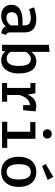

<svg xmlns="http://www.w3.org/2000/svg" viewBox="1096 -1968 886 3117"><g transform="rotate(90 1538.5 -409.0)"><path d="M505.1 -132.8Q505.1 -101.5 514.6 -86.7Q524.1 -71.8 546.2 -64.6L520.5 13.3Q479 8.7 450.8 -9.2Q422.6 -27.2 408.2 -61.5Q379 -24.6 333.8 -5.4Q288.7 13.8 235.4 13.8Q181 13.8 140.8 -7.2Q100.5 -28.2 79 -66.2Q57.4 -104.1 57.4 -154.4Q57.4 -240 124.4 -286.2Q191.3 -332.3 314.9 -332.3H392.3V-367.7Q392.3 -419 361.5 -442.6Q330.8 -466.2 271.8 -466.2Q243.6 -466.2 205.6 -459Q167.7 -451.8 127.7 -437.9L99.5 -519Q148.7 -537.4 197.4 -546.7Q246.2 -555.9 289.2 -555.9Q396.4 -555.9 450.8 -508.7Q505.1 -461.5 505.1 -374.4ZM392.3 -141V-260.5H328.7Q250.3 -260.5 214.1 -234.6Q177.9 -208.7 177.9 -159.5Q177.9 -115.9 201.3 -93.3Q224.6 -70.8 270.3 -70.8Q305.6 -70.8 338.7 -89.5Q371.8 -108.2 392.3 -141Z M821.5 -476.9Q850.3 -514.9 888.2 -535.4Q926.2 -555.9 970.3 -555.9Q1073.3 -555.9 1122.6 -481.3Q1171.8 -406.7 1171.8 -271.8Q1171.8 -188.2 1146.9 -123.6Q1122.1 -59 1073.3 -22.6Q1024.6 13.8 956.4 13.8Q865.6 13.8 813.8 -53.3L807.7 0H706.7V-759L821.5 -771.8ZM1050.3 -271.3Q1050.3 -372.8 1022.1 -420Q993.8 -467.2 939 -467.2Q903.1 -467.2 873.6 -445.9Q844.1 -424.6 821.5 -389.7V-136.4Q840.5 -106.7 867.9 -90.3Q895.4 -73.8 927.7 -73.8Q987.2 -73.8 1018.7 -122.6Q1050.3 -171.3 1050.3 -271.3Z M1787.7 -541.5 1768.2 -342.1H1686.2V-452.3Q1629.2 -450.3 1587.7 -406.9Q1546.2 -363.6 1521.5 -283.1V-82.1H1630.8V0H1327.2V-82.1H1406.7V-460H1327.2V-541.5H1494.4L1515.4 -415.9Q1546.7 -486.2 1592.1 -520.8Q1637.4 -555.4 1706.2 -555.4Q1728.7 -555.4 1747.7 -551.8Q1766.7 -548.2 1787.7 -541.5Z M2228.7 -734.9Q2228.7 -703.6 2207.7 -682.8Q2186.7 -662.1 2153.3 -662.1Q2120.5 -662.1 2099.5 -682.8Q2078.5 -703.6 2078.5 -734.9Q2078.5 -765.6 2099.5 -786.2Q2120.5 -806.7 2153.3 -806.7Q2186.7 -806.7 2207.7 -786.2Q2228.7 -765.6 2228.7 -734.9ZM1961.5 -541.5H2233.3V-84.1H2380.5V0H1956.4V-84.1H2118.5V-457.4H1961.5Z M3013.8 -271.8Q3013.8 -185.6 2985.1 -121.3Q2956.4 -56.9 2901.5 -21.5Q2846.7 13.8 2769.2 13.8Q2691.3 13.8 2636.4 -20.5Q2581.5 -54.9 2553.1 -119Q2524.6 -183.1 2524.6 -270.8Q2524.6 -355.4 2553.3 -420Q2582.1 -484.6 2637.2 -520.3Q2692.3 -555.9 2769.7 -555.9Q2847.7 -555.9 2902.6 -521Q2957.4 -486.2 2985.6 -422.3Q3013.8 -358.5 3013.8 -271.8ZM2645.1 -270.8Q2645.1 -170.8 2675.9 -122.8Q2706.7 -74.9 2769.2 -74.9Q2831.8 -74.9 2862.6 -122.8Q2893.3 -170.8 2893.3 -271.8Q2893.3 -371.3 2862.6 -419Q2831.8 -466.7 2769.7 -466.7Q2707.2 -466.7 2676.2 -418.7Q2645.1 -370.8 2645.1 -270.8ZM2642.1 -709.2 2852.3 -832.3 2900.5 -740 2675.9 -649.7Z"/></g></svg>

Font: Fira Code Fixed Medium
Style: Regular
Weight: 500
Monospace: yes
Designer: Carrois Corporate, Edenspiekermann AG, Nikita Prokopov
Foundry: Carrois Corporate, Edenspiekermann AG, Nikita Prokopov
Version: Version 5.002